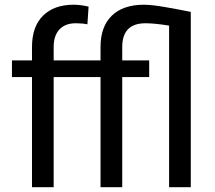

<svg xmlns="http://www.w3.org/2000/svg" viewBox="-20 -780 894 800"><path d="M203.6 0H113.3V-459H29.8V-528.3H113.3V-584Q113.3 -669.4 159.4 -714.8Q205.6 -760.3 286.6 -760.3Q316.4 -760.3 349.1 -752.4L344.2 -678.7Q323.7 -683.1 295.4 -683.1Q252 -683.1 227.8 -657.5Q203.6 -631.8 203.6 -584V-528.3H398.9V-584Q398.9 -669.4 446 -714.8Q493.2 -760.3 579.6 -760.3Q611.8 -760.3 667 -750.7Q722.2 -741.2 774.9 -730.5V0H684.6V-673.3Q623.5 -683.1 586.4 -683.1Q489.3 -683.1 489.3 -584V-528.3H601.6V-459H489.3V0H398.9V-459H203.6Z"/></svg>

Font: Vazirmatn UI
Style: Regular
Weight: 400
Designer: Saber Rastikerdar
Foundry: Saber Rastikerdar
Version: Version 33.003